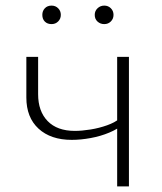

<svg xmlns="http://www.w3.org/2000/svg" viewBox="-20 -665 577 685"><path d="M236 -166Q161 -166 117.5 -206Q74 -246 74 -317V-462H116V-329Q116 -268 150 -233Q184 -198 247 -198Q272 -198 303 -203Q334 -208 362 -218Q390 -228 405 -241L418 -221Q401 -205 370 -192Q339 -179 303.5 -172.5Q268 -166 236 -166ZM398 0V-462H440V0ZM164 -579Q149 -579 140 -588Q131 -597 131 -612Q131 -626 140 -635.5Q149 -645 164 -645Q178 -645 187.5 -635.5Q197 -626 197 -612Q197 -598 187.5 -588.5Q178 -579 164 -579ZM352 -579Q338 -579 328 -588Q318 -597 318 -612Q318 -626 328 -635.5Q338 -645 352 -645Q366 -645 375.5 -635.5Q385 -626 385 -612Q385 -598 375.5 -588.5Q366 -579 352 -579Z"/></svg>

Font: Ysabeau SC ExtraLight
Style: Regular
Weight: 250
Designer: Christian Thalmann (Catharsis Fonts)
Version: Version 2.001;gftools[0.9.30]; featfreeze: smcp